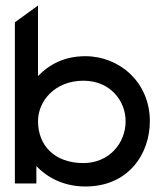

<svg xmlns="http://www.w3.org/2000/svg" viewBox="-20 -666 592 697"><path d="M34 0H112V-63C150 -23 210 11 290 11C447 11 524 -108 524 -226C524 -368 413 -462 290 -462C212 -462 158 -431 118 -390V-646L34 -585ZM118 -226C118 -299 179 -373 283 -373C380 -373 436 -300 436 -226C436 -145 375 -74 283 -74C178 -74 118 -138 118 -226Z"/></svg>

Font: Charger Sport
Style: SeBdExt
Weight: 600
Designer: Jasper
Foundry: Cannot Into Space Fonts
Version: Version 1.1